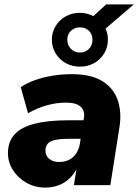

<svg xmlns="http://www.w3.org/2000/svg" viewBox="-20 -839 626 870"><path d="M185 11Q138 11 99.5 -11Q61 -33 38.5 -68.5Q16 -104 16 -145Q16 -197 46 -230Q76 -263 137 -278.5Q198 -294 291 -294H370L356 -210H291Q254 -210 230.5 -205Q207 -200 196.5 -188Q186 -176 186 -157Q186 -133 203 -119Q220 -105 247 -105Q274 -105 293.5 -115Q313 -125 325.5 -144Q338 -163 342 -188L360 -303Q366 -336 346 -355Q326 -374 279 -374Q236 -374 193 -362Q150 -350 107 -326L74 -444Q100 -462 137.5 -475.5Q175 -489 218 -496Q261 -503 304 -503Q395 -503 446 -470Q497 -437 514.5 -382Q532 -327 521 -261L480 0H315L330 -96H338Q323 -59 299.5 -35Q276 -11 247 0Q218 11 185 11ZM342 -537Q307 -537 278 -553Q249 -569 232 -597Q215 -625 215 -659Q215 -693 232 -721Q249 -749 278 -765Q307 -781 342 -781Q359 -781 374 -777Q389 -773 403 -766L461 -819H586L458 -709Q464 -697 466.5 -685Q469 -673 469 -659Q469 -625 452 -597Q435 -569 406.5 -553Q378 -537 342 -537ZM342 -601Q367 -601 383 -617.5Q399 -634 399 -659Q399 -684 383 -699.5Q367 -715 342 -715Q318 -715 301.5 -699.5Q285 -684 285 -659Q285 -634 301.5 -617.5Q318 -601 342 -601Z"/></svg>

Font: Nunito Sans 12pt Black
Style: Italic
Weight: 900
Italic angle: -9°
Designer: Vernon Adams
Foundry: Vernon Adams
Version: Version 3.101;gftools[0.9.27]